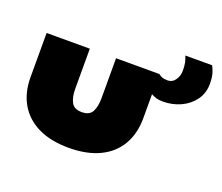

<svg xmlns="http://www.w3.org/2000/svg" viewBox="-94 -658 936 808"><g transform="rotate(20 373.5 -254.5)"><path d="M221.5 -232Q221.5 -194 233.8 -171Q246 -148 280 -148Q315 -148 327 -171Q339 -194 339 -232V-410.5H533V-213Q533 -143 503.2 -92.5Q473.5 -42 417 -15Q360.5 12 280 12Q200 12 143.8 -15Q87.5 -42 57.8 -92.5Q28 -143 28 -213V-410.5H221.5ZM586.5 -306.5Q568.5 -306.5 556.5 -310Q544.5 -313.5 533 -320V-410.5Q540.5 -404 549.5 -400.5Q558.5 -397 573.5 -397Q595.5 -397 608.2 -415.5Q621 -434 621 -457Q621 -478.5 618 -492.8Q615 -507 609 -521H729Q733 -514.5 740 -495.2Q747 -476 747 -444Q747 -402 724.2 -371Q701.5 -340 664.8 -323.2Q628 -306.5 586.5 -306.5Z"/></g></svg>

Font: League Spartan Thin Black
Style: Regular
Weight: 900
Version: Version 2.002